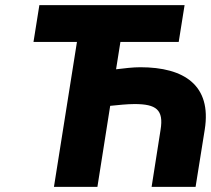

<svg xmlns="http://www.w3.org/2000/svg" viewBox="-20 -731 825 751"><path d="M111 -567H281L191 0H361L411 -317C440 -320 478 -324 506 -324C591 -324 621 -302 608 -223L573 0H745L781 -225C808 -397 701 -468 529 -468C500 -468 467 -464 434 -460L451 -567H679L702 -711H134Z"/></svg>

Font: Asimov Pro
Style: UltObl
Weight: 900
Designer: Google
Version: Version 2.000980; 2014